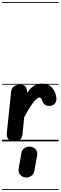

<svg xmlns="http://www.w3.org/2000/svg" viewBox="-25 -1349 580 1832"><path d="M108.5 0Q67.5 0 52 -24.2Q36.5 -48.5 40 -80.5L81.5 -476Q85 -509 108 -525Q131 -541 167.5 -541Q204.5 -541 220.2 -520.5Q236 -500 233.5 -467L233 -461Q262 -506 296.5 -528.5Q331 -551 375.5 -551Q435 -551 467 -517Q499 -483 509.5 -435.5Q518 -399 508 -376Q498 -353 471.5 -343Q440.5 -333.5 412.8 -344.8Q385 -356 375.5 -394Q372 -408 365.8 -413.2Q359.5 -418.5 350.5 -418.5Q338 -418.5 318.8 -401.2Q299.5 -384 271.8 -343Q244 -302 206 -230L189.5 -69Q188 -53.5 181.5 -37.5Q175 -21.5 158.2 -10.8Q141.5 0 108.5 0ZM108.5 0Q67.5 0 52 -24.2Q36.5 -48.5 40 -80.5L81.5 -476Q85 -509 108 -525Q131 -541 167.5 -541Q204.5 -541 220.2 -520.5Q236 -500 233.5 -467L233 -461Q262 -506 296.5 -528.5Q331 -551 375.5 -551Q435 -551 467 -517Q499 -483 509.5 -435.5Q518 -399 508 -376Q498 -353 471.5 -343Q440.5 -333.5 412.8 -344.8Q385 -356 375.5 -394Q372 -408 365.8 -413.2Q359.5 -418.5 350.5 -418.5Q338 -418.5 318.8 -401.2Q299.5 -384 271.8 -343Q244 -302 206 -230L189.5 -69Q188 -53.5 181.5 -37.5Q175 -21.5 158.2 -10.8Q141.5 0 108.5 0ZM214 344Q185.5 339.5 166.5 317Q147.5 294.5 153 259.5L179.5 111Q184.5 78 210.8 62.8Q237 47.5 264.5 50Q295 53.5 315 75.8Q335 98 329.5 133.5L302.5 282.5Q297 316 268.8 332.5Q240.5 349 214 344ZM-5 455H534.5V463H-5ZM-5 -16H534.5V0H-5ZM-5 -549H534.5V-541H-5ZM-5 -1329H534.5V-1321H-5Z"/></svg>

Font: Edu SA Dotted Guide
Style: Regular
Weight: 400
Designer: Tina and Corey Anderson, Eben Sorkin, Mirko Velimirovic
Foundry: Google for Education
Version: Version 2.000